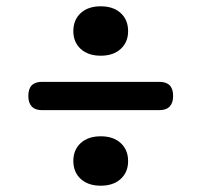

<svg xmlns="http://www.w3.org/2000/svg" viewBox="-20 -637 640 610"><path d="M486 -287H114Q92 -287 81 -298.5Q70 -310 70 -332Q70 -355 81 -366Q92 -377 114 -377H486Q508 -377 519 -366Q530 -355 530 -332Q530 -310 519 -298.5Q508 -287 486 -287ZM300 -460Q260 -460 236.5 -481.5Q213 -503 213 -538Q213 -574 236.5 -595.5Q260 -617 300 -617Q340 -617 363.5 -595.5Q387 -574 387 -538Q387 -503 363.5 -481.5Q340 -460 300 -460ZM300 -47Q260 -47 236.5 -68.5Q213 -90 213 -126Q213 -161 236.5 -182.5Q260 -204 300 -204Q340 -204 363.5 -182.5Q387 -161 387 -125Q387 -90 363.5 -68.5Q340 -47 300 -47Z"/></svg>

Font: Maple Mono NL Medium
Style: Regular
Weight: 500
Monospace: yes
Designer: subframe7536
Version: Version 7.000